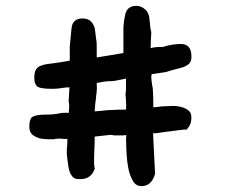

<svg xmlns="http://www.w3.org/2000/svg" viewBox="-20 -613 773 655"><path d="M617 -171C612 -171 603 -171 590 -169C578 -167 566 -166 552 -164C539 -162 527 -161 517 -159C507 -158 502 -158 502 -159L509 -20C501 8 486 22 462 22C452 22 444 18 437 10C431 1 426 -10 422 -22C418 -35 416 -49 414 -63C412 -78 412 -91 411 -104C411 -118 410 -128 410 -137C411 -147 411 -152 411 -152C406 -152 401 -151 396 -151H383H369C365 -152 361 -153 357 -153L303 -147C303 -132 303 -119 302 -107C302 -95 301 -85 301 -75V-52C302 -46 303 -41 303 -37C295 -14 279 -2 255 -2C247 -2 242 -2 236 -4C231 -6 227 -10 223 -16C219 -22 216 -30 214 -41C212 -53 210 -68 208 -86V-103C209 -112 210 -124 210 -139H196C192 -140 189 -140 185 -140C176 -140 169 -140 165 -138H143C134 -138 125 -139 115 -141C106 -144 99 -147 91 -153C84 -159 80 -168 80 -180C80 -200 84 -211 92 -215C101 -220 116 -222 137 -222C153 -222 165 -223 176 -225C188 -228 201 -229 215 -228V-238C216 -242 216 -245 216 -248C216 -255 216 -261 214 -266V-264L217 -315C211 -315 204 -315 193 -313C183 -311 171 -310 159 -310C135 -310 119 -312 110 -316C102 -321 97 -331 97 -347C97 -361 99 -370 103 -376C107 -383 113 -387 123 -390C133 -394 146 -395 161 -397C177 -399 196 -402 218 -406V-454L224 -516C226 -539 239 -550 262 -550C274 -550 283 -547 291 -539C299 -531 304 -520 305 -504C307 -488 308 -478 309 -473C310 -473 310 -455 310 -417L401 -432V-488V-521C402 -530 403 -536 403 -541C404 -547 405 -552 406 -557C409 -581 422 -593 445 -593C457 -593 466 -589 475 -581C485 -573 490 -559 491 -538C492 -522 494 -510 496 -504C496 -499 496 -493 495 -483C495 -474 494 -463 494 -449C507 -452 518 -453 528 -453H536C558 -460 579 -463 597 -463C621 -463 633 -449 633 -421C633 -411 632 -404 627 -398C623 -392 616 -389 608 -385C600 -382 591 -380 580 -377C570 -375 558 -371 545 -367L497 -360C497 -359 498 -358 497 -356C497 -355 496 -354 496 -352C496 -347 497 -342 497 -338C498 -334 498 -329 499 -322C501 -316 502 -307 502 -295C503 -284 503 -268 503 -247C518 -248 527 -249 531 -250C536 -250 544 -251 555 -251C567 -252 578 -252 589 -250C601 -248 610 -245 619 -239C629 -233 633 -224 633 -211C633 -196 628 -183 617 -171ZM410 -239C410 -247 411 -254 410 -263C410 -273 409 -283 408 -293C410 -296 410 -313 410 -345C383 -339 366 -336 359 -336H354C344 -336 329 -334 310 -330C310 -318 311 -310 310 -304C310 -298 309 -293 308 -287C308 -282 308 -276 306 -268C305 -260 304 -249 303 -233L326 -235C342 -237 355 -238 367 -238C379 -239 390 -239 399 -239Z"/></svg>

Font: Gaegu
Style: Bold
Weight: 700
Designer: JIKJI
Foundry: JIKJI
Version: Version 1.00